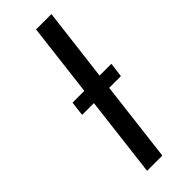

<svg xmlns="http://www.w3.org/2000/svg" viewBox="-232 -720 747 747"><g transform="rotate(-45 141.0 -347.0)"><path d="M123 -392.6 159.2 -694.3H243.7L207 -392.6H272L264.2 -332.5H199.7L159.7 0H75.7L115.7 -332.5H50.8L58.1 -392.6Z"/></g></svg>

Font: Carlito
Style: Italic
Weight: 400
Italic angle: -7°
Designer: Lukasz Dziedzic
Foundry: tyPoland Lukasz Dziedzic
Version: Version 1.104